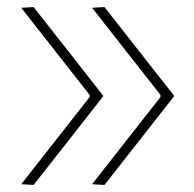

<svg xmlns="http://www.w3.org/2000/svg" viewBox="-20 -520 547 542"><path d="M275 2 240 0Q288.5 -61.5 336.5 -123Q384.5 -184.5 433 -246V-252Q384.5 -313.5 336.5 -375Q288.5 -436.5 240 -498L275 -500Q324.5 -437 373.5 -374.5Q422.5 -312 472 -249Q422.5 -186 373.5 -123.5Q324.5 -61 275 2ZM75 2 40 0Q88.5 -61.5 136.5 -123Q184.5 -184.5 233 -246V-252Q184.5 -313.5 136.5 -375Q88.5 -436.5 40 -498L75 -500Q124.5 -437 173.5 -374.5Q222.5 -312 272 -249Q222.5 -186 173.5 -123.5Q124.5 -61 75 2Z"/></svg>

Font: Commissioner Thin
Style: Regular
Weight: 100
Designer: Kostas Bartsokas
Foundry: Kostas Bartsokas
Version: Version 1.001;gftools[0.9.23]